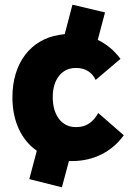

<svg xmlns="http://www.w3.org/2000/svg" viewBox="-20 -676 563 819"><path d="M244 123 274 11H288C378 11 457 -28 508 -99L399 -194C378 -155 347 -134 308 -134H302C243 -134 205 -185 205 -261V-263C205 -337 244 -386 302 -386H306C343 -386 373 -368 388 -335L494 -425C467 -461 434 -488 397 -506L428 -623L289 -656L256 -530C255 -530 254 -530 253 -530C246 -529 239 -528 232 -527C111 -508 33 -407 33 -262V-260C33 -158 72 -78 137 -33L105 88Z"/></svg>

Font: Fixel Display ExtraBold
Style: Regular
Weight: 800
Designer: AlfaBravo + MacPaw
Foundry: Kyrylo Tkachov, Marchela Mozhyna, Serhii Makarenko, Maria Weinstein, Zakhar Kryvoshyya
Version: Version 1.211